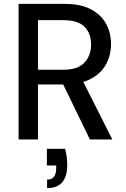

<svg xmlns="http://www.w3.org/2000/svg" viewBox="-20 -720 651 991"><path d="M76 0V-700H313Q396 -700 449 -672Q502 -644 527.5 -597.5Q553 -551 553 -492Q553 -436 527.5 -388.5Q502 -341 448 -312.5Q394 -284 310 -284H176V0ZM444 0 293 -311H403L560 0ZM176 -360H307Q381 -360 415.5 -396.5Q450 -433 450 -490Q450 -548 416 -582Q382 -616 306 -616H176ZM223 251V207Q248 207 259 192Q270 177 270 148V134H222V48H316Q322 70 324.5 91Q327 112 327 130Q327 192 300.5 221.5Q274 251 223 251Z"/></svg>

Font: DM Sans 9pt Medium
Style: Regular
Weight: 500
Version: Version 4.004;gftools[0.9.30]